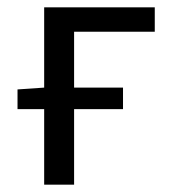

<svg xmlns="http://www.w3.org/2000/svg" viewBox="-20 -506 470 526"><path d="M101 0V-207H28V-261L101 -266V-486H404V-419H183V-266H317V-207H183V0Z"/></svg>

Font: .
Style: 
Weight: 400
Designer: Paul D. Hunt, Dalton Maag
Foundry: Dalton Maag Ltd
Version: Version 1.200